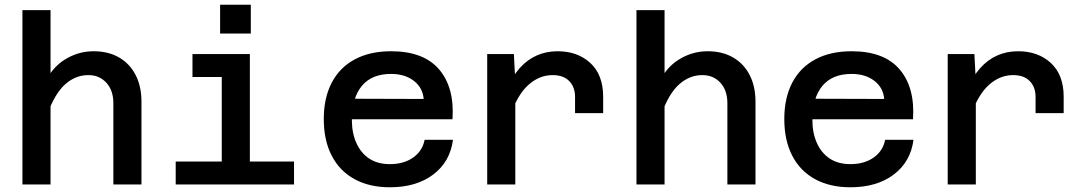

<svg xmlns="http://www.w3.org/2000/svg" viewBox="-20 -781 4590 813"><path d="M460 0V-344Q460 -398 430.5 -430.5Q401 -463 354 -463Q300 -463 256.5 -424.5Q213 -386 182 -301L164 -419Q197 -493 254 -528.5Q311 -564 376 -564Q439 -564 484.5 -537.5Q530 -511 554.5 -463Q579 -415 579 -351V0ZM75 0V-738H194V0Z M919 0V-552H1038V0ZM724 0V-97H1225V0ZM795 -455V-552H978V-455ZM912 -639V-761H1042V-639Z M1631 12Q1544 12 1481 -22.5Q1418 -57 1384.5 -122Q1351 -187 1351 -277Q1351 -367 1385 -431.5Q1419 -496 1483 -530Q1547 -564 1636 -564Q1774 -564 1839.5 -487Q1905 -410 1896 -276H1446L1447 -363L1774 -362Q1770 -410 1732 -439Q1694 -468 1636 -468Q1554 -468 1512 -417Q1470 -366 1470 -272Q1470 -218 1489 -175.5Q1508 -133 1543.5 -109.5Q1579 -86 1631 -86Q1690 -86 1729.5 -114Q1769 -142 1778 -189H1898Q1886 -96 1814.5 -42Q1743 12 1631 12Z M2415 -302V-371Q2415 -412 2390.5 -437.5Q2366 -463 2320 -463Q2264 -463 2218 -422Q2172 -381 2141 -293L2126 -405Q2149 -457 2180.5 -492.5Q2212 -528 2252.5 -546Q2293 -564 2341 -564Q2426 -564 2480 -514Q2534 -464 2534 -371V-302ZM2043 0V-552H2156L2162 -435V0Z M3060 0V-344Q3060 -398 3030.5 -430.5Q3001 -463 2954 -463Q2900 -463 2856.5 -424.5Q2813 -386 2782 -301L2764 -419Q2797 -493 2854 -528.5Q2911 -564 2976 -564Q3039 -564 3084.5 -537.5Q3130 -511 3154.5 -463Q3179 -415 3179 -351V0ZM2675 0V-738H2794V0Z M3581 12Q3494 12 3431 -22.5Q3368 -57 3334.5 -122Q3301 -187 3301 -277Q3301 -367 3335 -431.5Q3369 -496 3433 -530Q3497 -564 3586 -564Q3724 -564 3789.5 -487Q3855 -410 3846 -276H3396L3397 -363L3724 -362Q3720 -410 3682 -439Q3644 -468 3586 -468Q3504 -468 3462 -417Q3420 -366 3420 -272Q3420 -218 3439 -175.5Q3458 -133 3493.5 -109.5Q3529 -86 3581 -86Q3640 -86 3679.5 -114Q3719 -142 3728 -189H3848Q3836 -96 3764.5 -42Q3693 12 3581 12Z M4365 -302V-371Q4365 -412 4340.5 -437.5Q4316 -463 4270 -463Q4214 -463 4168 -422Q4122 -381 4091 -293L4076 -405Q4099 -457 4130.5 -492.5Q4162 -528 4202.5 -546Q4243 -564 4291 -564Q4376 -564 4430 -514Q4484 -464 4484 -371V-302ZM3993 0V-552H4106L4112 -435V0Z"/></svg>

Font: Azeret Mono Thin Medium
Style: Regular
Weight: 500
Version: Version 1.002